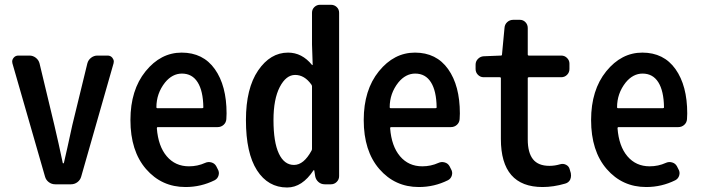

<svg xmlns="http://www.w3.org/2000/svg" viewBox="-20 -790 3009 823"><path d="M216.8 0Q201.2 0 189 -9.3Q176.8 -18.6 172.9 -33.2L33.2 -518.6Q32.2 -522.5 32.2 -526.4Q32.2 -534.2 38.1 -542Q45.9 -551.8 58.6 -551.8H106.4Q121.1 -551.8 133.3 -542.5Q145.5 -533.2 149.4 -518.6L212.9 -253.9Q231.4 -175.8 249 -91.8Q249 -89.8 251 -89.8Q252.9 -89.8 253.9 -91.8Q266.6 -145.5 290 -253.9L354.5 -518.6Q358.4 -533.2 370.6 -542.5Q382.8 -551.8 397.5 -551.8H441.4Q454.1 -551.8 461.9 -542Q467.8 -534.2 467.8 -526.4Q467.8 -522.5 466.8 -518.6L328.1 -33.2Q324.2 -18.6 312 -9.3Q299.8 0 284.2 0Z M775.4 11.7Q672.9 11.7 606 -65.4Q539.1 -142.6 539.1 -275.4Q539.1 -404.3 604 -484.4Q668.9 -564.5 758.8 -564.5Q850.6 -564.5 900.9 -493.7Q951.2 -422.9 951.2 -303.7Q951.2 -292 950.2 -279.3Q949.2 -264.6 938.5 -254.9Q927.7 -245.1 912.1 -245.1H656.2Q652.3 -245.1 652.3 -240.2Q658.2 -163.1 694.8 -120.1Q731.4 -77.1 790 -77.1Q827.1 -77.1 859.4 -91.8Q872.1 -97.7 886.2 -93.8Q900.4 -89.8 907.2 -77.1L913.1 -65.4Q920.9 -52.7 917 -38.6Q913.1 -24.4 900.4 -17.6Q841.8 11.7 775.4 11.7ZM650.4 -330.1Q650.4 -326.2 654.3 -326.2H846.7Q851.6 -326.2 851.6 -330.1Q851.6 -330.1 851.6 -330.1Q850.6 -400.4 827.1 -437.5Q803.7 -474.6 759.8 -474.6Q718.8 -474.6 687.5 -436.5Q650.4 -389.6 650.4 -330.1Z M1210.9 13.7Q1128.9 13.7 1081.5 -60.1Q1034.2 -133.8 1034.2 -275.4Q1034.2 -411.1 1086.4 -487.8Q1138.7 -564.5 1214.8 -564.5Q1274.4 -564.5 1317.4 -511.7Q1318.4 -510.7 1319.3 -511.2Q1320.3 -511.7 1320.3 -512.7L1317.4 -599.6V-735.4Q1317.4 -750 1327.6 -759.8Q1337.9 -769.5 1351.6 -769.5H1398.4Q1413.1 -769.5 1423.3 -759.8Q1433.6 -750 1433.6 -735.4V-35.2Q1433.6 -20.5 1423.3 -10.3Q1413.1 0 1398.4 0H1372.1Q1356.4 0 1345.2 -9.8Q1334 -19.5 1331.1 -34.2L1327.1 -59.6Q1327.1 -60.5 1326.2 -60.5Q1325.2 -60.5 1324.2 -60.5Q1275.4 13.7 1210.9 13.7ZM1240.2 -83Q1282.2 -83 1315.4 -144.5Q1317.4 -147.5 1317.4 -152.3V-419.9Q1317.4 -423.8 1314.5 -427.7Q1285.2 -468.8 1245.1 -468.8Q1206.1 -468.8 1179.2 -417Q1152.3 -365.2 1152.3 -275.4Q1152.3 -180.7 1175.3 -131.8Q1198.2 -83 1240.2 -83Z M1775.4 11.7Q1672.9 11.7 1606 -65.4Q1539.1 -142.6 1539.1 -275.4Q1539.1 -404.3 1604 -484.4Q1668.9 -564.5 1758.8 -564.5Q1850.6 -564.5 1900.9 -493.7Q1951.2 -422.9 1951.2 -303.7Q1951.2 -292 1950.2 -279.3Q1949.2 -264.6 1938.5 -254.9Q1927.7 -245.1 1912.1 -245.1H1656.2Q1652.3 -245.1 1652.3 -240.2Q1658.2 -163.1 1694.8 -120.1Q1731.4 -77.1 1790 -77.1Q1827.1 -77.1 1859.4 -91.8Q1872.1 -97.7 1886.2 -93.8Q1900.4 -89.8 1907.2 -77.1L1913.1 -65.4Q1920.9 -52.7 1917 -38.6Q1913.1 -24.4 1900.4 -17.6Q1841.8 11.7 1775.4 11.7ZM1650.4 -330.1Q1650.4 -326.2 1654.3 -326.2H1846.7Q1851.6 -326.2 1851.6 -330.1Q1851.6 -330.1 1851.6 -330.1Q1850.6 -400.4 1827.1 -437.5Q1803.7 -474.6 1759.8 -474.6Q1718.8 -474.6 1687.5 -436.5Q1650.4 -389.6 1650.4 -330.1Z M2305.7 11.7Q2127 11.7 2127 -194.3V-455.1Q2127 -459 2122.1 -459H2052.7Q2039.1 -459 2028.8 -469.2Q2018.6 -479.5 2018.6 -494.1V-512.7Q2018.6 -527.3 2028.8 -537.6Q2039.1 -547.9 2052.7 -548.8L2127 -551.8Q2131.8 -551.8 2131.8 -556.6L2142.6 -670.9Q2143.6 -685.5 2154.3 -695.3Q2165 -705.1 2180.7 -705.1H2208Q2222.7 -705.1 2232.4 -694.8Q2242.2 -684.6 2242.2 -669.9V-556.6Q2242.2 -551.8 2247.1 -551.8H2385.7Q2400.4 -551.8 2410.6 -541.5Q2420.9 -531.2 2420.9 -517.6V-494.1Q2420.9 -479.5 2410.6 -469.2Q2400.4 -459 2385.7 -459H2247.1Q2242.2 -459 2242.2 -455.1V-192.4Q2242.2 -135.7 2264.6 -107.4Q2287.1 -79.1 2335 -79.1Q2358.4 -79.1 2380.9 -85.9Q2394.5 -89.8 2406.7 -83.5Q2418.9 -77.1 2421.9 -64.5L2426.8 -47.9Q2427.7 -42 2427.7 -37.1Q2427.7 -28.3 2423.8 -19.5Q2417 -6.8 2402.3 -2.9Q2352.5 11.7 2305.7 11.7Z M2750 11.7Q2647.5 11.7 2580.6 -65.4Q2513.7 -142.6 2513.7 -275.4Q2513.7 -404.3 2578.6 -484.4Q2643.6 -564.5 2733.4 -564.5Q2825.2 -564.5 2875.5 -493.7Q2925.8 -422.9 2925.8 -303.7Q2925.8 -292 2924.8 -279.3Q2923.8 -264.6 2913.1 -254.9Q2902.3 -245.1 2886.7 -245.1H2630.9Q2627 -245.1 2627 -240.2Q2632.8 -163.1 2669.4 -120.1Q2706.1 -77.1 2764.6 -77.1Q2801.8 -77.1 2834 -91.8Q2846.7 -97.7 2860.8 -93.8Q2875 -89.8 2881.8 -77.1L2887.7 -65.4Q2895.5 -52.7 2891.6 -38.6Q2887.7 -24.4 2875 -17.6Q2816.4 11.7 2750 11.7ZM2625 -330.1Q2625 -326.2 2628.9 -326.2H2821.3Q2826.2 -326.2 2826.2 -330.1Q2826.2 -330.1 2826.2 -330.1Q2825.2 -400.4 2801.8 -437.5Q2778.3 -474.6 2734.4 -474.6Q2693.4 -474.6 2662.1 -436.5Q2625 -389.6 2625 -330.1Z"/></svg>

Font: Gen Jyuu Gothic L Monospace Medium
Style: Regular
Weight: 500
Designer: [Source Han Sans]
Ryoko NISHIZUKA  (kana & ideographs); Paul D. Hunt (Latin, Greek & Cyrillic); Wenlong ZHANG  (bopomofo
Version: Version 1.002.20150607